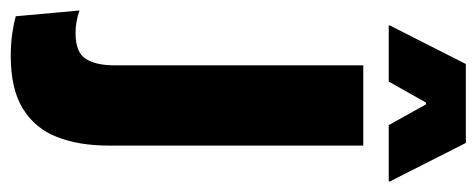

<svg xmlns="http://www.w3.org/2000/svg" viewBox="-336 -436 908 366"><g transform="rotate(90 118.0 -253.0)"><path d="M59.5 -88.5V-491.5H212.5V-88.5ZM41.5 180.5Q19 180.5 -0.2 177.8Q-19.5 175 -34 171L-45 49.5Q-35 53 -24.2 55Q-13.5 57 -2 57Q35 57 47.2 37.5Q59.5 18 59.5 -16.5V-111.5H212.5V-6Q212.5 50.5 196.2 92.2Q180 134 142.5 157.2Q105 180.5 41.5 180.5ZM57 -687H207.5L281 -542V-540H173.5L134 -611H130.5L90.5 -540H-16.5V-542Z"/></g></svg>

Font: Anek Latin
Style: Bold
Weight: 700
Designer: Yesha Goshar
Foundry: Ek Type
Version: Version 1.003